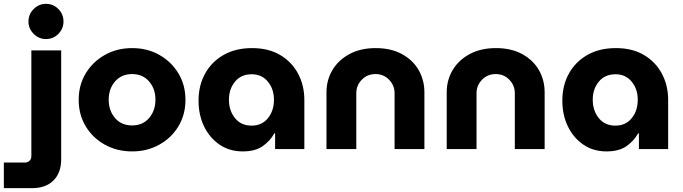

<svg xmlns="http://www.w3.org/2000/svg" viewBox="-103 -775 3550 998"><path d="M-83 203V70H26Q40 70 50 61Q60 52 60 37V-513H215V53Q215 123 175 163Q135 203 64 203ZM136 -572Q99 -572 72 -599Q45 -626 45 -663Q45 -701 72 -728Q99 -755 136 -755Q174 -755 200.5 -728Q227 -701 227 -663Q227 -626 200.5 -599Q174 -572 136 -572Z M584 12Q505 12 442 -23Q379 -58 342.5 -118.5Q306 -179 306 -256Q306 -333 342.5 -393.5Q379 -454 442 -489.5Q505 -525 584 -525Q663 -525 725.5 -489.5Q788 -454 824.5 -393.5Q861 -333 861 -256Q861 -179 824.5 -118.5Q788 -58 725 -23Q662 12 584 12ZM584 -123Q639 -123 672 -161.5Q705 -200 705 -257Q705 -313 672 -351.5Q639 -390 584 -390Q528 -390 495 -351.5Q462 -313 462 -257Q462 -200 495 -161.5Q528 -123 584 -123Z M1159 12Q1090 12 1038.5 -23Q987 -58 958 -117.5Q929 -177 929 -252Q929 -330 962.5 -391.5Q996 -453 1058.5 -489Q1121 -525 1207 -525Q1293 -525 1353.5 -489Q1414 -453 1446.5 -392Q1479 -331 1479 -255V0H1327V-82H1323Q1301 -42 1262 -15Q1223 12 1159 12ZM1205 -122Q1258 -122 1289.5 -160.5Q1321 -199 1321 -257Q1321 -312 1289.5 -350.5Q1258 -389 1205 -389Q1150 -389 1118.5 -350.5Q1087 -312 1087 -257Q1087 -200 1118.5 -161Q1150 -122 1205 -122Z M1594 0V-295Q1594 -359 1625 -411Q1656 -463 1713.5 -494Q1771 -525 1850 -525Q1929 -525 1986 -494Q2043 -463 2073 -411Q2103 -359 2103 -295V0H1948V-291Q1948 -331 1919.5 -360.5Q1891 -390 1849 -390Q1806 -390 1777.5 -360.5Q1749 -331 1749 -291V0Z M2219 0V-295Q2219 -359 2250 -411Q2281 -463 2338.5 -494Q2396 -525 2475 -525Q2554 -525 2611 -494Q2668 -463 2698 -411Q2728 -359 2728 -295V0H2573V-291Q2573 -331 2544.5 -360.5Q2516 -390 2474 -390Q2431 -390 2402.5 -360.5Q2374 -331 2374 -291V0Z M3050 12Q2981 12 2929.5 -23Q2878 -58 2849 -117.5Q2820 -177 2820 -252Q2820 -330 2853.5 -391.5Q2887 -453 2949.5 -489Q3012 -525 3098 -525Q3184 -525 3244.5 -489Q3305 -453 3337.5 -392Q3370 -331 3370 -255V0H3218V-82H3214Q3192 -42 3153 -15Q3114 12 3050 12ZM3096 -122Q3149 -122 3180.5 -160.5Q3212 -199 3212 -257Q3212 -312 3180.5 -350.5Q3149 -389 3096 -389Q3041 -389 3009.5 -350.5Q2978 -312 2978 -257Q2978 -200 3009.5 -161Q3041 -122 3096 -122Z"/></svg>

Font: MuseoModerno
Style: Bold
Weight: 700
Designer: Pablo Cosgaya, Héctor Gatti, Marcela Romero, and the Authors of The MuseoModerno Project.
Foundry: Omnibus-Type Team
Version: Version 1.001